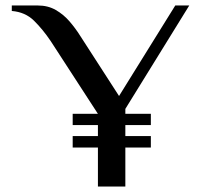

<svg xmlns="http://www.w3.org/2000/svg" viewBox="-20 -680 733 700"><path d="M337 0V-142H245V-184H337V-224H245V-265H337L165 -530Q136 -573 104 -604.5Q72 -636 23 -640V-660H118Q155 -660 183.5 -643.5Q212 -627 233.5 -602Q255 -577 272 -550L414 -330L619 -660H670L437 -283V-265H530V-224H437V-184H530V-142H437V0Z"/></svg>

Font: El Messiri Medium
Style: Regular
Weight: 500
Designer: Mohamed Gaber
Foundry: Kief Type Foundry
Version: Version 2.020; ttfautohint (v1.8.3)